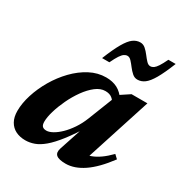

<svg xmlns="http://www.w3.org/2000/svg" viewBox="-161 -787 870 918"><g transform="rotate(30 274.0 -327.5)"><path d="M272.8 -38.1 326.1 -199.4H339.5Q299.4 -133.8 266.9 -92.2Q234.5 -50.6 207.3 -27.7Q180.1 -4.8 155.7 3.9Q131.2 12.7 106.8 12.7Q76.9 12.7 53.8 1.3Q30.8 -10.2 17.7 -33.2Q4.5 -56.3 4.5 -91Q4.5 -133 19.7 -181Q34.8 -229 61.9 -275.1Q88.9 -321.1 125.3 -358.8Q161.7 -396.4 204.4 -418.9Q247.1 -441.4 293.2 -441.4Q328.4 -441.4 355.1 -427.9Q381.7 -414.3 404 -381.2L378.2 -346.1Q373.6 -360.7 359.7 -371.9Q345.9 -383.1 322.2 -383.1Q295.5 -383.1 269.5 -363Q243.5 -342.9 220.4 -310.7Q197.3 -278.4 179.7 -241.2Q162.1 -204 151.9 -169.4Q141.7 -134.7 141.7 -110.5Q141.7 -92.6 148.9 -85.2Q156 -77.7 171.6 -77.7Q186.1 -77.7 205.5 -88.4Q224.8 -99 245.4 -118.9Q265.9 -138.8 284.8 -166.8Q303.7 -194.7 317.2 -228.9L383.1 -396.5L437.5 -432.5H525L396.9 -35.8L377.4 -71.7Q398.1 -72.1 419.7 -79.9Q441.3 -87.7 464.5 -104Q487.8 -120.4 513 -146.2L532.8 -127.6Q478.5 -54.7 428.1 -20.7Q377.7 13.2 330.2 13.2Q292.2 13.2 278.1 1Q263.9 -11.2 272.8 -38.1ZM547.9 -663Q523.4 -601.7 503.7 -567.7Q483.9 -533.6 465.5 -520.1Q447.2 -506.5 426 -506.5Q410 -506.5 397.2 -517.9Q384.3 -529.3 373.1 -544.1Q361.9 -559 351.4 -570.3Q340.9 -581.7 329.6 -581.7Q320.3 -581.7 311.6 -575.9Q302.8 -570 292.8 -555Q282.8 -539.9 269.3 -511.5H229.1Q253.8 -573 273.5 -606.9Q293.2 -640.9 311.5 -654.4Q329.9 -668 351 -668Q367 -668 379.9 -656.6Q392.8 -645.2 403.9 -630.4Q415.1 -615.5 425.7 -604.2Q436.2 -592.8 447.5 -592.8Q457.1 -592.8 465.7 -598.6Q474.2 -604.5 484.2 -619.6Q494.2 -634.8 507.7 -663Z"/></g></svg>

Font: Newsreader Text
Style: Italic
Weight: 400
Italic angle: -17°
Designer: Hugues Gentile
Foundry: Production Type
Version: Version 1.001